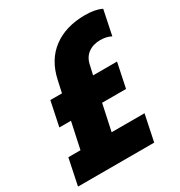

<svg xmlns="http://www.w3.org/2000/svg" viewBox="-194 -830 884 945"><g transform="rotate(-30 247.5 -357.0)"><path d="M6 -149H75L107 -298H41L70 -437H136L151 -505Q173 -607 245 -660.5Q317 -714 427 -714Q484 -714 520 -696L491 -556Q465 -570 430 -570Q389 -570 361 -549.5Q333 -529 325 -490L313 -437H449L420 -298H284L252 -149H439L408 0H-25Z"/></g></svg>

Font: Prompt ExtraBold
Style: Italic
Weight: 800
Italic angle: -12°
Designer: Katatrad Team
Foundry: CadsonDemak
Version: Version 1.001